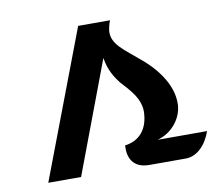

<svg xmlns="http://www.w3.org/2000/svg" viewBox="-65 -618 797 695"><g transform="rotate(-10 333.5 -270.5)"><path d="M58.6 0H179.2L333.5 -410.2C340.3 -365.2 359.9 -335 377 -313C409.2 -277.8 448.7 -238.8 443.8 -185.1C439 -117.2 397.9 -89.8 356 -85C352.5 -40.5 370.1 0 430.2 0H564C605 0 639.6 -34.2 657.2 -84.5H475.6C524.9 -97.2 567.9 -143.6 569.8 -198.7C572.3 -276.4 511.2 -345.7 459 -386.7C413.6 -426.3 367.7 -454.1 371.1 -502C372.1 -510.7 375 -526.4 380.9 -540.5H263.7Z"/></g></svg>

Font: Atomic Age
Style: Regular
Weight: 400
Designer: James Grieshaber
Foundry: James Grieshaber
Version: Version 1.002